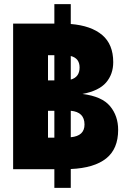

<svg xmlns="http://www.w3.org/2000/svg" viewBox="-20 -825 640 936"><path d="M44 0V-710H245V-805H325V-708Q424 -700 478 -654.5Q532 -609 532 -522Q532 -463 497 -422.5Q462 -382 382 -367Q477 -355 516.5 -307.5Q556 -260 556 -192Q556 -99 497.5 -52.5Q439 -6 325 -1V91H245V0ZM214 -433H245V-556H214ZM368 -496Q368 -541 325 -552V-437Q368 -449 368 -496ZM214 -154H245V-285H214ZM392 -218Q392 -279 325 -285V-156Q392 -162 392 -218Z"/></svg>

Font: Geist Mono Black
Style: Regular
Weight: 900
Monospace: yes
Designer: Basement.studio, Andrés Briganti, Mateo Zaragoza
Foundry: Basement.studio, Vercel, Andrés Briganti, Guido Ferreyra, Mateo Zaragoza
Version: Version 1.500; ttfautohint (v1.8.4.7-5d5b)